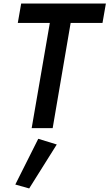

<svg xmlns="http://www.w3.org/2000/svg" viewBox="-20 -720 615 1079"><path d="M80 -591 99 -700H575L556 -591H377L276 0H158L260 -591ZM195 60 299 92 144 339 66 317Z"/></svg>

Font: Jost* Medium
Style: Italic
Weight: 500
Italic angle: -10°
Version: Version 3.7